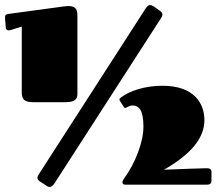

<svg xmlns="http://www.w3.org/2000/svg" viewBox="-20 -730 875 759"><path d="M617 -659C620 -664 622 -668 622 -672C622 -678 619 -683 611 -688L589 -704C583 -707 579 -710 573 -710C568 -710 563 -707 556 -697L134 -42C130 -36 128 -31 128 -27C128 -19 135 -14 142 -10L165 5C169 8 172 9 176 9C184 9 190 2 194 -3ZM66 -625V-366C66 -339 74 -326 112 -326H238C289 -326 286 -349 286 -366V-658C286 -682 288 -706 250 -706C247 -706 234 -705 228 -704L14 -675C1 -673 0 -669 0 -663C0 -662 0 -657 0 -657L3 -619C4 -613 9 -610 15 -610C18 -610 21 -611 22 -611ZM798 0C814 0 816 -9 816 -15V-49C816 -61 811 -65 796 -65C784 -65 700 -62 628 -59C742 -124 788 -189 788 -255C788 -319 750 -391 622 -391C556 -391 491 -372 455 -342C454 -341 452 -339 452 -337C452 -335 453 -335 453 -333L470 -306C471 -305 473 -303 475 -303C479 -303 490 -313 503 -313C529 -313 547 -296 547 -229C547 -169 515 -86 473 -28C468 -21 464 -15 464 -10C464 -2 468 0 477 0Z"/></svg>

Font: Fascinate
Style: Regular
Weight: 900
Designer: Astigmatic (AOETI)
Foundry: Astigmatic (AOETI)
Version: Version 1.000